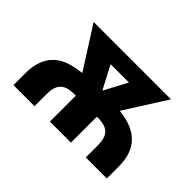

<svg xmlns="http://www.w3.org/2000/svg" viewBox="-97 -764 1000 1000"><g transform="rotate(45 403.0 -264.0)"><path d="M591.4 -88V0H746.5V-88C746.5 -220.1 675.1 -283.3 545.2 -297L691.5 -528H121.7L268 -298C235 -294.7 205.5 -288.5 179.5 -279.5C100.2 -252.1 59 -188 59 -88V0H214.1V-88C214.1 -158.6 239.8 -191 316.4 -191H327.4V0H482.5V-191H489.1C566.2 -191 591.4 -158.9 591.4 -88ZM406.6 -307 339.5 -435H474.8Z"/></g></svg>

Font: Asimov
Style: Wid
Weight: 500
Designer: Google
Version: Version 2.000980; 2014